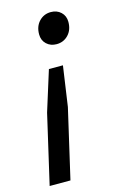

<svg xmlns="http://www.w3.org/2000/svg" viewBox="-117 -559 487 767"><g transform="rotate(-15 127.0 -175.0)"><path d="M174 -510Q199 -510 215.5 -494.5Q232 -479 232 -454Q232 -421 212.5 -400.5Q193 -380 164 -380Q139 -380 122.5 -395.5Q106 -411 106 -436Q106 -469 125.5 -489.5Q145 -510 174 -510ZM166 -292 142 -126 76 160H-10L56 -126L108 -292Z"/></g></svg>

Font: Elaine Sans
Style: Italic
Weight: 400
Italic angle: -13°
Designer: Wei Huang
Foundry: Wei Huang
Version: Version 2.001;December 24, 2019;FontCreator 12.0.0.2547 64-b